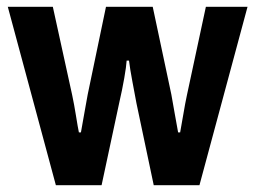

<svg xmlns="http://www.w3.org/2000/svg" viewBox="-20 -547 754 567"><path d="M145 0 3 -527H136L193 -267Q199 -239 204.5 -204.5Q210 -170 213 -156H219Q224 -184 230 -218Q236 -252 239 -268L293 -527H431L486 -268Q490 -245 496 -211.5Q502 -178 506 -156H512Q516 -177 521.5 -210Q527 -243 532 -266L588 -527H711L569 0H434L383 -242Q378 -269 371 -306Q364 -343 361 -368H354Q353 -351 347 -316.5Q341 -282 332 -243L280 0Z"/></svg>

Font: Archivo SemiCondensed
Style: Bold
Weight: 680
Width: 4
Designer: Hector Gatti
Foundry: Omnibus-Type
Version: Version 2.001; ttfautohint (v1.8.3)